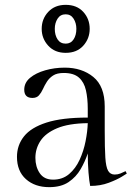

<svg xmlns="http://www.w3.org/2000/svg" viewBox="-20 -762 568 792"><path d="M412 -323V-222Q412 -151 414.5 -112Q417 -73 426 -57.5Q435 -42 453 -42Q466 -42 477 -46.5Q488 -51 498 -56L503 -46Q503 -46 483 -33.5Q463 -21 428.5 -8Q394 5 352 5Q348 -14 345 -51Q342 -88 342 -129Q331 -96 312.5 -64Q294 -32 263 -11Q232 10 183 10Q124 10 87 -23Q50 -56 50 -115Q50 -163 79 -199.5Q108 -236 172 -256.5Q236 -277 342 -277V-313Q342 -356 334.5 -389.5Q327 -423 305.5 -442Q284 -461 243 -461Q215 -461 199 -450.5Q183 -440 173.5 -425Q164 -410 157 -394.5Q150 -379 140.5 -368.5Q131 -358 114 -358Q80 -358 80 -392Q80 -421 104 -441Q128 -461 166.5 -472Q205 -483 247 -483Q318 -483 365 -444.5Q412 -406 412 -323ZM199 -21Q238 -21 265 -44Q292 -67 308.5 -103Q325 -139 333 -179.5Q341 -220 342 -254Q263 -253 215.5 -233Q168 -213 147 -181Q126 -149 126 -111Q126 -74 144 -47.5Q162 -21 199 -21ZM251 -742Q297 -742 323.5 -713Q350 -684 350 -643Q350 -603 323.5 -573.5Q297 -544 251 -544Q206 -544 179 -573.5Q152 -603 152 -643Q152 -684 179 -713Q206 -742 251 -742ZM251 -582Q272 -582 283.5 -599.5Q295 -617 295 -643Q295 -667 283.5 -685Q272 -703 251 -703Q229 -703 217.5 -685Q206 -667 206 -643Q206 -617 217.5 -599.5Q229 -582 251 -582Z"/></svg>

Font: Gilda Display
Style: Regular
Weight: 400
Designer: Eduardo Rodriguez Tunni
Foundry: Eduardo Rodriguez Tunni
Version: Version 1.002; ttfautohint (v1.8.4.7-5d5b);gftools[0.9.22]